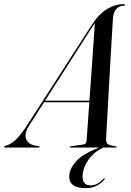

<svg xmlns="http://www.w3.org/2000/svg" viewBox="-77 -730 648 950"><path d="M67 -108.5Q41.5 -68 52.5 -41.8Q63.5 -15.5 97 -9.5L113.5 -7Q119 -6.5 119 -3.5Q119 0 113 0H-52Q-57 0 -57 -3Q-57 -6 -48.5 -9Q-25 -14.5 1 -39Q27 -63.5 57.5 -111L375.5 -604Q411.5 -660.5 452 -685Q492.5 -709.5 534.5 -709.5Q542 -709.5 541.5 -706Q541.5 -702 536 -702Q513.5 -702 499 -686.2Q484.5 -670.5 482 -640Q481.5 -633.5 479.5 -600.2Q477.5 -567 474.5 -516Q471.5 -465 468 -405Q464.5 -345 461.2 -284.5Q458 -224 455 -171.8Q452 -119.5 450 -84Q448 -48.5 448 -39Q447.5 -24.5 455.5 -17.8Q463.5 -11 495.5 -6Q501 -5.5 501 -3Q501 0 496 0H434Q383.5 25 358 64.2Q332.5 103.5 331.5 140Q330.5 187.5 372 187.5Q389 187.5 406.2 178Q423.5 168.5 434 155Q438 151 441 152Q443 153.5 439 158.5Q427 175 402.8 188Q378.5 201 347 201Q264.5 201 265.5 142Q266 106 299.8 68Q333.5 30 415 0H272.5Q268 0 268 -3Q268 -5.5 272 -6L332.5 -14.5Q343 -16 347 -21.2Q351 -26.5 351.5 -35Q352.5 -48.5 356.2 -101Q360 -153.5 365 -224H141ZM380 -597.5 146 -232H365.5Q369.5 -287.5 373.8 -347.2Q378 -407 381.8 -461.2Q385.5 -515.5 388.2 -556.5Q391 -597.5 392 -616Q388 -610.5 380 -597.5Z"/></svg>

Font: Fraunces 144pt S000
Style: Italic
Weight: 400
Italic angle: -16°
Version: Version 1.000; ttfautohint (v1.8.3)